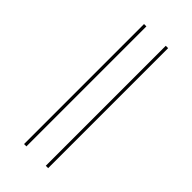

<svg xmlns="http://www.w3.org/2000/svg" viewBox="-297 -887 1093 1093"><g transform="rotate(45 250.0 -340.0)"><path d="M328 143V-823H347V143ZM153 143V-823H172V143Z"/></g></svg>

Font: Iosevka Curly Slab Thin
Style: Regular
Weight: 100
Monospace: yes
Designer: Belleve Invis
Foundry: Belleve Invis
Version: Version 22.1.2; ttfautohint (v1.8.4)